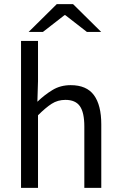

<svg xmlns="http://www.w3.org/2000/svg" viewBox="-20 -911 584 931"><path d="M82 0V-712.4H164.3V-517.6L161.3 -417.7Q195.5 -450.8 234.3 -474.4Q273 -498.1 322.7 -498.1Q400 -498.1 435.6 -449.5Q471.1 -401 471.1 -308V0H388.9V-297.4Q388.9 -365.6 367.4 -396.1Q345.9 -426.7 297.2 -426.7Q259.9 -426.7 230.6 -407.8Q201.3 -389 164.3 -352V0ZM119 -756.3 255.3 -891H334.2L470.5 -756.3H401.2L296.7 -837.5H292.7L188.3 -756.3Z"/></svg>

Font: Source Sans 3
Style: Regular
Weight: 200
Designer: Paul D. Hunt
Foundry: Adobe
Version: Version 3.046;hotconv 1.0.118;makeotfexe 2.5.65603